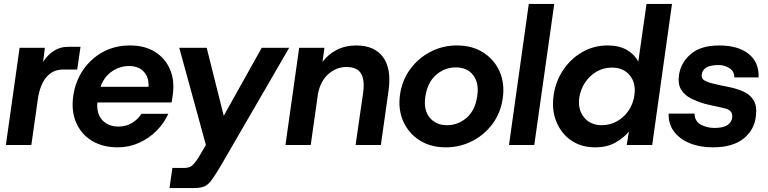

<svg xmlns="http://www.w3.org/2000/svg" viewBox="-20 -740 3921 980"><path d="M10 0 80 -496H209L200 -424Q223 -460 255 -480.5Q287 -501 325 -501H391L374 -385H301Q250 -385 217 -346.5Q184 -308 173 -233L140 0Z M581 12Q504 12 449 -21.5Q394 -55 368.5 -114.5Q343 -174 354 -251Q365 -326 405 -384Q445 -442 506 -475Q567 -508 644 -508Q719 -508 771.5 -475Q824 -442 848 -385Q872 -328 862 -258Q861 -250 859.5 -239Q858 -228 856 -217H477Q472 -159 502.5 -126.5Q533 -94 585 -94Q624 -94 654 -112.5Q684 -131 702 -159H839Q818 -112 779.5 -73Q741 -34 690 -11Q639 12 581 12ZM639 -403Q592 -403 552 -376Q512 -349 493 -297H738Q741 -346 713.5 -374.5Q686 -403 639 -403Z M845 220 860 117H922Q944 117 958 107Q972 97 995 61L1031 0L895 -496H1035L1122 -149L1316 -496H1456L1107 106Q1079 153 1061 178Q1043 203 1023 211.5Q1003 220 969 220Z M1795 0 1834 -270Q1842 -334 1822 -366Q1802 -398 1748 -398Q1696 -398 1655.5 -361.5Q1615 -325 1603 -261L1566 0H1437L1507 -496H1636L1626 -424Q1655 -463 1699 -485.5Q1743 -508 1798 -508Q1892 -508 1935.5 -448Q1979 -388 1963 -276L1924 0Z M2255 12Q2177 12 2120.5 -24.5Q2064 -61 2037.5 -122.5Q2011 -184 2022 -259Q2033 -332 2074.5 -388Q2116 -444 2178 -476Q2240 -508 2312 -508Q2391 -508 2447.5 -471.5Q2504 -435 2530.5 -374Q2557 -313 2546 -238Q2536 -165 2494.5 -108.5Q2453 -52 2390.5 -20Q2328 12 2255 12ZM2261 -101Q2319 -101 2362.5 -139.5Q2406 -178 2416 -250Q2426 -316 2395.5 -356Q2365 -396 2307 -396Q2250 -396 2206 -358Q2162 -320 2151 -246Q2141 -179 2173 -140Q2205 -101 2261 -101Z M2578 0 2679 -720H2809L2707 0Z M3018 12Q2946 12 2895 -23.5Q2844 -59 2819.5 -119.5Q2795 -180 2806 -255Q2817 -328 2856 -385Q2895 -442 2953.5 -475Q3012 -508 3081 -508Q3139 -508 3178 -486Q3217 -464 3238 -426L3280 -720H3410L3309 0H3179L3190 -68Q3162 -35 3120 -11.5Q3078 12 3018 12ZM3052 -101Q3094 -101 3129.5 -121Q3165 -141 3188.5 -175.5Q3212 -210 3218 -254Q3227 -316 3194.5 -355.5Q3162 -395 3103 -395Q3061 -395 3026 -375Q2991 -355 2967.5 -320.5Q2944 -286 2937 -243Q2928 -182 2960.5 -141.5Q2993 -101 3052 -101Z M3618 12Q3551 12 3499.5 -9.5Q3448 -31 3419.5 -69.5Q3391 -108 3393 -160H3525Q3526 -121 3557 -104Q3588 -87 3626 -87Q3671 -87 3692 -101Q3713 -115 3717 -137Q3720 -159 3710.5 -170Q3701 -181 3685 -185.5Q3669 -190 3654 -193Q3637 -196 3614 -201.5Q3591 -207 3578 -210Q3537 -222 3504.5 -239Q3472 -256 3455.5 -284.5Q3439 -313 3446 -359Q3456 -422 3507 -465Q3558 -508 3651 -508Q3747 -508 3801 -465Q3855 -422 3852 -345H3728Q3729 -375 3704 -391.5Q3679 -408 3648 -408Q3606 -408 3585.5 -395.5Q3565 -383 3562 -361Q3559 -340 3574 -330.5Q3589 -321 3617 -314Q3633 -310 3660 -304Q3687 -298 3700 -296Q3739 -288 3773 -273.5Q3807 -259 3826 -229Q3845 -199 3838 -146Q3830 -76 3774.5 -32Q3719 12 3618 12Z"/></svg>

Font: Host Grotesk
Style: Bold Italic
Weight: 700
Italic angle: -8°
Designer: Doğukan Karapınar
Foundry: Element Type
Version: Version 1.003; ttfautohint (v1.8.4.7-5d5b)